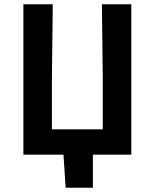

<svg xmlns="http://www.w3.org/2000/svg" viewBox="-20 -721 721 895"><path d="M89 0V-701H226L222 -357V-56L160 -118H520L459 -56V-358L455 -701H592V0ZM271 -74 413 -76V154H286Z"/></svg>

Font: Ruda ExtraBold
Style: Regular
Weight: 800
Designer: Mariela Monsalve and Angelina Sanchez
Foundry: Mariela Monsalve and Angelina Sanchez
Version: Version 2.000